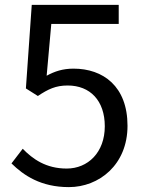

<svg xmlns="http://www.w3.org/2000/svg" viewBox="-20 -753 595 786"><path d="M262 13C385 13 502 -78 502 -238C502 -400 402 -472 281 -472C237 -472 204 -461 171 -443L190 -655H466V-733H110L86 -391L135 -360C177 -388 208 -403 257 -403C349 -403 409 -341 409 -236C409 -129 340 -63 253 -63C168 -63 114 -102 73 -144L27 -84C77 -35 147 13 262 13Z"/></svg>

Font: Noto Sans CJK HK
Style: Regular
Weight: 400
Designer: Ryoko NISHIZUKA 西塚涼子 (kana, bopomofo & ideographs); Paul D. Hunt (Latin, Greek & Cyrillic); Sandoll Communications 산돌커뮤니
Foundry: Adobe
Version: Version 2.004;hotconv 1.0.118;makeotfexe 2.5.65603